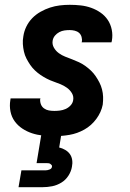

<svg xmlns="http://www.w3.org/2000/svg" viewBox="-20 -558 540 798"><path d="M206 8Q182 8 158.5 5.5Q135 3 113.5 -4Q92 -11 73 -23.5Q54 -36 41 -54Q28 -72 23.5 -95Q19 -118 23 -142Q23 -144 23.5 -145.5Q24 -147 24 -149H148Q148 -149 148 -148Q148 -147 147 -147Q146 -135 150 -124.5Q154 -114 163 -107.5Q172 -101 183 -99Q194 -97 206 -97Q217 -97 229 -98.5Q241 -100 252.5 -105Q264 -110 273 -119.5Q282 -129 284 -141Q287 -157 279 -170.5Q271 -184 258.5 -193Q246 -202 231.5 -208Q217 -214 202.5 -219Q188 -224 174.5 -231Q161 -238 148.5 -246.5Q136 -255 125 -265.5Q114 -276 105.5 -288.5Q97 -301 90 -314.5Q83 -328 79.5 -343.5Q76 -359 75 -375Q74 -391 77 -407Q80 -428 89.5 -447.5Q99 -467 114 -482.5Q129 -498 148.5 -509Q168 -520 188 -526.5Q208 -533 228.5 -535.5Q249 -538 270 -538Q293 -538 315.5 -535.5Q338 -533 359 -525.5Q380 -518 398 -505.5Q416 -493 428 -475Q440 -457 444.5 -434.5Q449 -412 445 -389Q444 -387 444 -385Q444 -383 443 -382H319Q319 -382 319.5 -382.5Q320 -383 320 -384Q322 -394 319 -404.5Q316 -415 308.5 -421.5Q301 -428 290.5 -430.5Q280 -433 270 -433Q259 -433 248 -431.5Q237 -430 226.5 -424.5Q216 -419 208.5 -410Q201 -401 199 -390Q196 -374 204 -360Q212 -346 224.5 -337Q237 -328 251 -322.5Q265 -317 279.5 -311.5Q294 -306 308 -299.5Q322 -293 334.5 -284Q347 -275 358 -264.5Q369 -254 377.5 -241.5Q386 -229 393 -215.5Q400 -202 404 -186.5Q408 -171 408.5 -155.5Q409 -140 407 -123Q401 -92 380.5 -64Q360 -36 330.5 -19.5Q301 -3 269 2.5Q237 8 206 8ZM57 220 69 150H169Q177 150 186 146.5Q195 143 196 135Q197 131 194.5 128Q192 125 189 123Q186 121 182 120.5Q178 120 174 120H132L152 0H235L226 55Q239 58 251 65Q263 72 270.5 82.5Q278 93 280 107Q282 121 279 135Q276 154 264.5 172Q253 190 235 201Q217 212 197 216Q177 220 157 220Z"/></svg>

Font: Iosevka Curly XBdObl
Style: Regular
Weight: 800
Italic angle: -9°
Monospace: yes
Designer: Belleve Invis
Foundry: Belleve Invis
Version: Version 11.1.0; ttfautohint (v1.8.3)